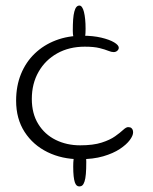

<svg xmlns="http://www.w3.org/2000/svg" viewBox="-20 -647 552 691"><path d="M267 -497.5Q257.5 -497.5 251.8 -502Q246 -506.5 244 -515Q242 -523.5 242 -536Q242 -559.5 243.2 -576.8Q244.5 -594 247.5 -605.2Q250.5 -616.5 255 -621.8Q259.5 -627 266 -627Q271 -627 275.2 -621Q279.5 -615 282.2 -603.8Q285 -592.5 286.5 -577.5Q288 -562.5 288 -543.5Q288 -526 286.5 -516Q285 -506 280.5 -501.8Q276 -497.5 267 -497.5ZM265.5 24Q260 24 256 20.5Q252 17 249.2 8.8Q246.5 0.5 245 -13.2Q243.5 -27 243.5 -48Q243.5 -63 244.8 -73.5Q246 -84 248.8 -90.2Q251.5 -96.5 256.2 -99.8Q261 -103 268 -103Q273.5 -103 277.5 -100.8Q281.5 -98.5 284.5 -93.8Q287.5 -89 289 -82Q290.5 -75 290.5 -64.5Q290.5 -38 289 -20.8Q287.5 -3.5 284.2 6.2Q281 16 276.5 20Q272 24 265.5 24ZM267.5 -74Q203 -74 151 -99.5Q99 -125 68.5 -172.2Q38 -219.5 38 -284.5Q38 -337.5 55.5 -380.5Q73 -423.5 105 -454.2Q137 -485 180.8 -501.8Q224.5 -518.5 276.5 -518.5Q315 -518.5 344.5 -511.5Q374 -504.5 390.8 -494.5Q407.5 -484.5 407.5 -475Q407.5 -471 404.8 -467.2Q402 -463.5 398 -461.5Q394 -459.5 389 -459.5Q381 -459.5 369.5 -464.2Q358 -469 338 -474Q318 -479 285 -479Q229 -479 186 -455Q143 -431 118.8 -388.5Q94.5 -346 94.5 -291Q94.5 -238 117.8 -200.5Q141 -163 180.5 -143.5Q220 -124 268.5 -124Q315.5 -124 345.8 -133.8Q376 -143.5 394.2 -156.5Q412.5 -169.5 423.2 -179.5Q434 -189.5 441 -189.5Q449 -189.5 452.8 -186.2Q456.5 -183 457.8 -178.8Q459 -174.5 459 -170.5Q459 -159 447.2 -143Q435.5 -127 411.5 -111Q387.5 -95 351.5 -84.5Q315.5 -74 267.5 -74Z"/></svg>

Font: Gluten ExtraLight
Style: Regular
Weight: 250
Designer: Tyler Finck
Foundry: Etcetera Type Company
Version: Version 1.300